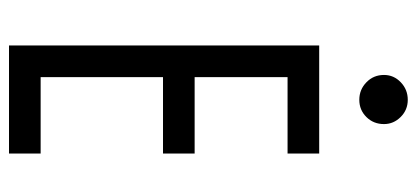

<svg xmlns="http://www.w3.org/2000/svg" viewBox="-276 -672 948 437"><g transform="rotate(90 198.5 -454.0)"><path d="M84 -706H330V-634H156V-422.5H330V-350.5H156V-72H330V0H84ZM151.1 -853.5Q151.1 -875.8 167.8 -891.7Q184.4 -907.6 207.7 -907.6Q230.6 -907.6 246.7 -891.5Q262.9 -875.3 262.9 -853.5Q262.9 -829.6 246.9 -813.5Q230.9 -797.3 207.7 -797.3Q184.4 -797.3 167.8 -813.5Q151.1 -829.6 151.1 -853.5Z"/></g></svg>

Font: Lineal Thin
Style: Regular
Weight: 200
Designer: Created by Frank Adebiaye with contributions from Anton Moglia & Ariel Martín Pérez
Created by Frank ADEBIAYE with FontF
Foundry: Velvetyne Type Foundry
Version: Version 2.000;Glyphs 3.2 (3227)